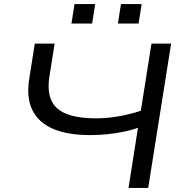

<svg xmlns="http://www.w3.org/2000/svg" viewBox="-20 -918 899 938"><path d="M608 0 654 -294Q626 -283 587.5 -275Q549 -267 506.5 -262.5Q464 -258 421 -258Q312 -258 240.5 -288Q169 -318 138.5 -379.5Q108 -441 123 -534L150 -705H247L221 -542Q205 -436 260 -388Q315 -340 449 -340Q505 -340 561 -350Q617 -360 668 -377L720 -705H816L704 0ZM556 -803 571 -898H672L657 -803ZM329 -803 344 -898H445L430 -803Z"/></svg>

Font: Nunito Sans 10pt Expanded
Style: Italic
Weight: 400
Width: 7
Italic angle: -9°
Designer: Vernon Adams
Foundry: Vernon Adams
Version: Version 3.101;gftools[0.9.27]